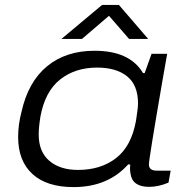

<svg xmlns="http://www.w3.org/2000/svg" viewBox="-20 -743 736 775"><path d="M228 -585.9 392.1 -723.1H460L578.1 -585.9H501L419.9 -679.2L311 -585.9ZM276.9 12.2Q168.9 12.2 111.1 -40.5Q53.2 -93.3 53.2 -189.9Q53.2 -240.2 66.9 -292Q93.8 -412.6 169.7 -475.3Q245.6 -538.1 361.8 -538.1Q503.9 -538.1 557.1 -448.2H564L591.8 -525.9H654.8L634.8 -412.1Q581.1 -101.1 581.1 -79.1Q581.1 -54.2 612.8 -54.2H668.9L660.2 -5.9Q620.1 11.2 582 11.2Q514.2 11.2 506.8 -42Q503.4 -60.1 505.9 -78.1L498 -80.1Q416 12.2 276.9 12.2ZM294.9 -57.1Q387.2 -57.1 448.7 -105Q510.3 -152.8 528.8 -254.9Q537.1 -306.2 537.1 -325.2Q537.1 -399.4 493.2 -434.8Q449.2 -470.2 372.1 -470.2Q283.2 -470.2 222.4 -421.9Q161.6 -373.5 143.1 -272Q136.2 -228.5 136.2 -200.2Q136.2 -130.4 179.2 -93.8Q222.2 -57.1 294.9 -57.1Z"/></svg>

Font: Archivo Expanded Light
Style: Italic
Weight: 300
Width: 7
Italic angle: -10°
Designer: Hector Gatti
Foundry: Omnibus-Type
Version: Version 2.001